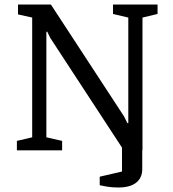

<svg xmlns="http://www.w3.org/2000/svg" viewBox="-20 -668 767 853"><path d="M505 165Q477 165 454.5 161Q432 157 423 155V117L522 94V-72H612V83Q612 122 585 143.5Q558 165 505 165ZM55 0V-42L123 -58V-590L60 -604V-648H206L531 -151L546 -121H550V-590L482 -606V-648H680V-606L613 -590V0H530L203 -500L190 -527H186V-58L256 -42V0Z"/></svg>

Font: Faustina
Style: Regular
Weight: 400
Designer: Alfonso Garcia
Foundry: http://www.omnibus-type.com
Version: Version 1.200